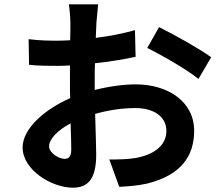

<svg xmlns="http://www.w3.org/2000/svg" viewBox="-20 -828 1040 892"><path d="M280 -90C254 -90 208 -117 208 -148C208 -182 248 -223 308 -255C310 -202 311 -157 311 -133C311 -99 298 -90 280 -90ZM420 -445C420 -474 420 -504 421 -534C486 -541 554 -552 610 -564L607 -688C555 -673 490 -660 425 -652C426 -677 427 -701 428 -723C430 -747 434 -790 436 -808H300C303 -790 307 -742 307 -722C307 -704 307 -676 306 -641C286 -640 267 -639 249 -639C213 -639 170 -639 113 -646L115 -527C158 -522 208 -522 252 -522C268 -522 286 -523 305 -524V-441C305 -418 305 -395 306 -372C185 -319 85 -229 85 -143C85 -38 221 44 318 44C382 44 427 12 427 -110C427 -144 424 -221 422 -299C483 -316 547 -326 608 -326C694 -326 753 -287 753 -220C753 -148 689 -108 610 -94C575 -88 533 -87 488 -87L534 40C573 38 618 35 663 25C821 -14 882 -103 882 -220C882 -356 761 -436 610 -436C555 -436 487 -427 420 -410ZM664 -605C726 -575 854 -502 902 -461L961 -562C909 -600 794 -665 719 -702Z"/></svg>

Font: Noto Sans Japanese Bold
Style: Bold
Weight: 700
Designer: Ryoko NISHIZUKA (kana & ideographs); Paul D. Hunt (Latin, Greek & Cyrillic); Wenlong ZHANG (bopomofo); Sandoll Communica
Foundry: Adobe Systems Incorporated
Version: Version 1.000;PS 1;hotconv 1.0.78;makeotf.lib2.5.61930